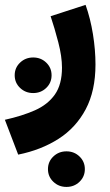

<svg xmlns="http://www.w3.org/2000/svg" viewBox="-50 -357 442 775"><path d="M143.6 325.7Q143.6 295.4 165.3 274.7Q187 253.9 218.3 253.9Q249.5 253.9 271 274.7Q292.5 295.4 292.5 325.7Q292.5 356 271 376.7Q249.5 397.5 218.3 397.5Q187 397.5 165.3 376.7Q143.6 356 143.6 325.7ZM9.3 -53.2Q9.3 -83.5 31 -104.2Q52.7 -125 84 -125Q115.2 -125 136.7 -104.2Q158.2 -83.5 158.2 -53.2Q158.2 -22.9 136.7 -2.2Q115.2 18.6 84 18.6Q52.7 18.6 31 -2.2Q9.3 -22.9 9.3 -53.2ZM23.4 267.1 -30.3 126.5Q38.6 111.3 90.6 88.4Q142.6 65.4 171.4 24.7Q200.2 -16.1 200.2 -84Q200.2 -128.9 185.3 -186.3Q170.4 -243.7 154.3 -291.5L295.4 -337.4Q314.9 -282.7 325.2 -219Q335.4 -155.3 335.4 -96.7Q335.4 9.8 295.9 84.2Q256.3 158.7 186 203.6Q115.7 248.5 23.4 267.1Z"/></svg>

Font: Vazirmatn RD UI FD Black
Style: Regular
Weight: 900
Designer: Saber Rastikerdar
Foundry: Saber Rastikerdar
Version: Version 33.003